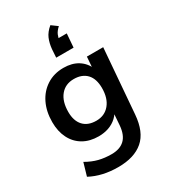

<svg xmlns="http://www.w3.org/2000/svg" viewBox="-242 -916 1107 1254"><g transform="rotate(-30 311.5 -289.5)"><path d="M88 79Q135 106 179 117Q223 128 274 128Q337 128 372 95Q407 62 413 -7L422 -130L437 -122Q424 -89 398 -64.5Q372 -40 336.5 -27.5Q301 -15 260 -15Q193 -15 144 -43.5Q95 -72 68.5 -124.5Q42 -177 42 -247Q42 -326 71.5 -387Q101 -448 155.5 -483Q210 -518 282 -518Q346 -518 390.5 -490Q435 -462 456 -411L444 -398L452 -505H575L536 -20Q526 107 458.5 165Q391 223 270 223Q149 223 60 175ZM297 -111Q360 -111 397.5 -156Q435 -201 435 -278Q435 -348 400.5 -384.5Q366 -421 304 -421Q240 -421 203 -376Q166 -331 166 -252Q166 -185 200 -148Q234 -111 297 -111ZM275 -599 279 -661Q283 -704 297.5 -738Q312 -772 348 -802L393 -769Q369 -747 360 -726Q351 -705 349 -681L322 -702H414L406 -599Z"/></g></svg>

Font: Muli
Style: Bold Italic
Weight: 700
Italic angle: -4.541°
Designer: Vernon Adams
Foundry: Vernon Adams
Version: Version 2.100; ttfautohint (v1.8.1.43-b0c9)